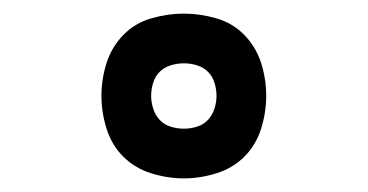

<svg xmlns="http://www.w3.org/2000/svg" viewBox="-20 -808 540 282"><path d="M250 -546Q226 -546 202 -553.5Q178 -561 161 -578Q144 -595 136.5 -619Q129 -643 129 -667Q129 -692 136.5 -715.5Q144 -739 161 -756.5Q178 -774 202 -781Q226 -788 250 -788Q274 -788 298 -781Q322 -774 339 -756.5Q356 -739 363.5 -715.5Q371 -692 371 -667Q371 -643 363.5 -619Q356 -595 339 -578Q322 -561 298 -553.5Q274 -546 250 -546ZM250 -619Q260 -619 269.5 -622Q279 -625 285.5 -632Q292 -639 295 -648.5Q298 -658 298 -667Q298 -677 295 -686.5Q292 -696 285.5 -702.5Q279 -709 269.5 -712Q260 -715 250 -715Q240 -715 230.5 -712Q221 -709 214.5 -702.5Q208 -696 205 -686.5Q202 -677 202 -667Q202 -658 205 -648.5Q208 -639 214.5 -632Q221 -625 230.5 -622Q240 -619 250 -619Z"/></svg>

Font: Iosevka Slab Semibold
Style: Regular
Weight: 600
Monospace: yes
Designer: Belleve Invis
Foundry: Belleve Invis
Version: Version 11.1.1; ttfautohint (v1.8.3)